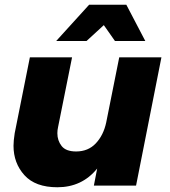

<svg xmlns="http://www.w3.org/2000/svg" viewBox="-20 -783 717 810"><path d="M593 -610H465L418 -677L345 -610H217L356 -763H513ZM222 7Q129 7 83 -44Q37 -95 37 -168Q37 -189 42 -221L106 -541H284L225 -247Q222 -234 222 -221Q222 -190 240 -167Q258 -144 301 -144Q352 -144 384.2 -178.2Q416.5 -212.5 428 -266L483 -541H661L554 0H376L390 -72Q326 7 222 7Z"/></svg>

Font: Argentum Sans
Style: Bold Italic
Weight: 700
Italic angle: -11°
Designer: Julieta Ulanovsky (font), Cristiano Sobral (main changes and remaster)
Foundry: Julieta Ulanovsky (font), Cristiano Sobral (main changes and remaster)
Version: Version 2.007;June 15, 2022;FontCreator 14.0.0.2814 64-bit; 